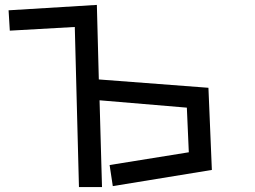

<svg xmlns="http://www.w3.org/2000/svg" viewBox="-20 -740 1040 783"><path d="M427 -67 750 -119 742 -301 386 -331 396 23H302L285 -630L20 -615L15 -698L375 -720L383 -416L830 -382L844 -47L440 19Z"/></svg>

Font: Moralerspace Krypton JPDOC
Style: Regular
Weight: 400
Version: v0.0.6; ttfautohint (v1.8.4.7-5d5b-dirty) -l 6 -r 45 -G 200 